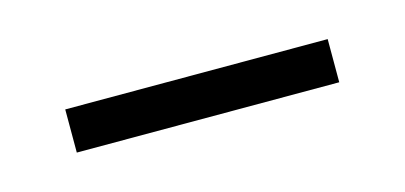

<svg xmlns="http://www.w3.org/2000/svg" viewBox="-24 -721 335 159"><g transform="rotate(-15 143.0 -641.5)"><path d="M256 -660V-623H31V-660Z"/></g></svg>

Font: Mukta Mahee ExtraLight
Style: Regular
Weight: 275
Designer: Shuchita Grover, Noopur Datye, Girish Dalvi, Yashodeep Gholap
Foundry: Ek Type
Version: Version 2.538;PS 1.000;hotconv 16.6.51;makeotf.lib2.5.65220;